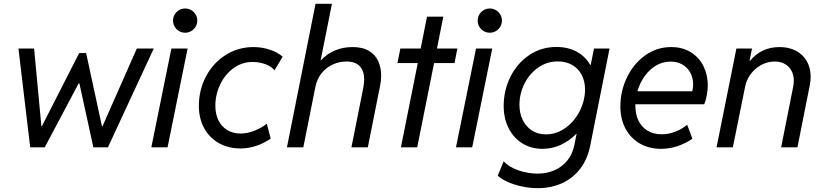

<svg xmlns="http://www.w3.org/2000/svg" viewBox="-20 -772 4310 1006"><path d="M76.7 -517.6H158.7L196.8 -111.3H199.7L395 -494.1H431.2L514.2 -110.4H517.1L696.8 -517.6H785.6L545.4 0H469.2L396 -335H392.1L214.4 0H138.2Z M877.9 -517.6H962.9L857.9 0H772.9ZM886.7 -664.1Q886.7 -681.6 895.3 -696Q903.8 -710.4 918.2 -719Q932.6 -727.5 950.2 -727.5Q967.3 -727.5 981.9 -719Q996.6 -710.4 1005.1 -695.8Q1013.7 -681.2 1013.7 -664.1Q1013.7 -647 1005.1 -632.3Q996.6 -617.7 981.9 -609.1Q967.3 -600.6 950.2 -600.6Q932.6 -600.6 918.2 -609.1Q903.8 -617.7 895.3 -632.1Q886.7 -646.5 886.7 -664.1Z M1022 -217.3Q1022 -300.3 1059.1 -371.1Q1096.2 -441.9 1161.9 -483.6Q1227.5 -525.4 1308.6 -525.4Q1353.5 -525.4 1395.5 -511Q1437.5 -496.6 1460.9 -474.6L1418 -403.3Q1403.8 -423.3 1371.6 -435.3Q1339.4 -447.3 1303.7 -447.3Q1248 -447.3 1203.4 -414.8Q1158.7 -382.3 1133.5 -329.1Q1108.4 -275.9 1108.4 -217.8Q1108.4 -174.8 1124.5 -141.8Q1140.6 -108.9 1170.7 -90.6Q1200.7 -72.3 1241.2 -72.3Q1276.9 -72.3 1315.7 -88.1Q1354.5 -104 1377.9 -124L1398.4 -45.9Q1362.3 -21 1322 -7.6Q1281.7 5.9 1240.2 5.9Q1176.3 5.9 1126.7 -22.2Q1077.1 -50.3 1049.6 -100.8Q1022 -151.4 1022 -217.3Z M1633.3 -752H1719.2L1660.2 -457H1662.6Q1693.8 -490.7 1735.8 -508.1Q1777.8 -525.4 1827.1 -525.4Q1880.4 -525.4 1913.8 -504.9Q1947.3 -484.4 1962.2 -450.7Q1977.1 -417 1977.1 -376Q1977.1 -350.1 1972.2 -326.2L1907.2 0H1821.3L1883.3 -311Q1888.2 -336.9 1888.2 -355.5Q1888.2 -399.9 1865.2 -424.8Q1842.3 -449.7 1795.4 -449.7Q1757.8 -449.7 1723.6 -434.1Q1689.5 -418.5 1665 -388.2Q1640.6 -357.9 1632.3 -315.9L1569.3 0H1483.4Z M2168.9 -441.4H2062.5L2077.6 -517.6H2184.1L2217.3 -684.6H2302.7L2269.5 -517.6H2376.5L2361.3 -441.4H2254.4L2166 0H2080.6Z M2474.1 -517.6H2559.1L2454.1 0H2369.1ZM2482.9 -664.1Q2482.9 -681.6 2491.5 -696Q2500 -710.4 2514.4 -719Q2528.8 -727.5 2546.4 -727.5Q2563.5 -727.5 2578.1 -719Q2592.8 -710.4 2601.3 -695.8Q2609.9 -681.2 2609.9 -664.1Q2609.9 -647 2601.3 -632.3Q2592.8 -617.7 2578.1 -609.1Q2563.5 -600.6 2546.4 -600.6Q2528.8 -600.6 2514.4 -609.1Q2500 -617.7 2491.5 -632.1Q2482.9 -646.5 2482.9 -664.1Z M2587.9 148.4 2619.1 73.2Q2646 103 2696 120.4Q2746.1 137.7 2797.9 137.7Q2842.8 137.7 2882.8 121.1Q2922.9 104.5 2951.4 70.3Q2980 36.1 2989.7 -13.7L3001 -70.3H2999Q2962.4 -33.2 2917.5 -12.7Q2872.6 7.8 2823.2 7.8Q2762.2 7.8 2716.1 -21.2Q2669.9 -50.3 2644.5 -101.3Q2619.1 -152.3 2619.1 -216.8Q2619.1 -299.3 2654.8 -370.4Q2690.4 -441.4 2753.4 -483.6Q2816.4 -525.9 2895 -525.9Q2956.1 -525.9 3001.5 -501.2Q3046.9 -476.6 3072.3 -432.1H3075.2L3092.3 -517.6H3173.8L3072.3 -7.8Q3057.6 64.5 3018.3 114.3Q2979 164.1 2922.4 189Q2865.7 213.9 2798.8 213.9Q2755.4 213.9 2713.9 204.8Q2672.4 195.8 2639.6 180.9Q2606.9 166 2587.9 148.4ZM3038.1 -245.1 3042.5 -266.6Q3045.4 -285.2 3045.4 -302.7Q3045.4 -345.7 3028.1 -379.2Q3010.7 -412.6 2978.5 -431.4Q2946.3 -450.2 2902.3 -450.2Q2846.2 -450.2 2800.3 -418.2Q2754.4 -386.2 2728 -333.7Q2701.7 -281.2 2701.7 -222.7Q2701.7 -179.2 2718.5 -144Q2735.4 -108.9 2766.8 -88.4Q2798.3 -67.9 2841.3 -67.9Q2887.2 -67.9 2928 -92Q2968.8 -116.2 2997.6 -157Q3026.4 -197.8 3038.1 -245.1Z M3230.5 -214.4Q3230.5 -294.9 3265.1 -366.7Q3299.8 -438.5 3360.6 -481.9Q3421.4 -525.4 3496.6 -525.4Q3556.2 -525.4 3599.6 -498.3Q3643.1 -471.2 3665.8 -425.5Q3688.5 -379.9 3688.5 -324.7Q3688.5 -301.3 3683.1 -272.2Q3677.7 -243.2 3669.9 -225.6H3309.1V-218.3Q3309.1 -173.8 3325.4 -139.9Q3341.8 -106 3373 -87.2Q3404.3 -68.4 3446.8 -68.4Q3482.9 -68.4 3517.6 -81.8Q3552.2 -95.2 3580.6 -118.2L3607.9 -44.9Q3571.8 -20.5 3530 -6.3Q3488.3 7.8 3442.9 7.8Q3380.4 7.8 3332 -20.3Q3283.7 -48.3 3257.1 -98.6Q3230.5 -148.9 3230.5 -214.4ZM3607.4 -293.9Q3611.8 -312.5 3611.8 -330.1Q3611.8 -363.3 3597.4 -390.4Q3583 -417.5 3556.2 -433.3Q3529.3 -449.2 3493.7 -449.2Q3452.1 -449.2 3417.2 -428.5Q3382.3 -407.7 3357.4 -372.6Q3332.5 -337.4 3319.8 -293.9Z M3838.4 -517.6H3920.4L3907.2 -454.1H3910.2Q3970.2 -525.4 4064 -525.4Q4113.8 -525.4 4150.6 -505.9Q4187.5 -486.3 4207.5 -451.2Q4227.5 -416 4227.5 -370.1Q4227.5 -349.1 4223.1 -326.2L4158.2 0H4072.8L4136.2 -318.8Q4139.2 -335 4139.2 -349.6Q4139.2 -378.9 4127 -401.6Q4114.7 -424.3 4092 -437Q4069.3 -449.7 4039.1 -449.7Q4002.9 -449.7 3970 -432.4Q3937 -415 3914.3 -385Q3891.6 -355 3884.3 -318.8L3819.8 0H3734.4Z"/></svg>

Font: Reddit Sans Chocolate
Style: Italic
Weight: 400
Italic angle: -11.25°
Designer: Stephen Hutchings
Version: Version 1.013